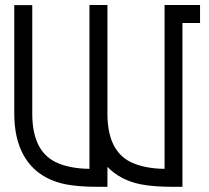

<svg xmlns="http://www.w3.org/2000/svg" viewBox="-20 -740 827 761"><path d="M703.1 0.5H668Q587.4 0.5 536.1 -9.8Q456.1 -26.4 405.8 -78.6V0.5H370.1Q289.6 0.5 238.8 -9.8Q124.5 -33.7 73.7 -124.5Q36.6 -190.9 36.6 -289.1V-719.7H107.9V-289.1Q107.9 -144 199.2 -98.1Q252.9 -71.8 334.5 -70.8V-720.2H405.8V-289.1Q405.8 -144 497.1 -98.1Q550.8 -71.8 632.3 -70.8V-720.2H772.9V-648.9H703.1Z"/></svg>

Font: Greenwashing Machine
Style: Regular
Weight: 400
Designer: Tup Wanders
Foundry: Free font, DO NOT SELL
Version: Version 1.00;August 10, 2023;FontCreator 11.5.0.2430 64-bit